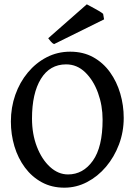

<svg xmlns="http://www.w3.org/2000/svg" viewBox="-20 -845 624 879"><path d="M274.4 14.2Q216.8 14.2 171.4 -10.5Q126 -35.2 94.2 -77.9Q62.5 -120.6 46.1 -175Q29.8 -229.5 29.8 -288.6Q29.8 -353 50 -410.6Q70.3 -468.3 107.2 -512.7Q144 -557.1 193.6 -582.8Q243.2 -608.4 301.3 -608.4Q361.3 -608.4 407 -583Q452.6 -557.6 483.6 -514.4Q514.6 -471.2 530.5 -417Q546.4 -362.8 546.4 -305.2Q546.4 -241.2 524.7 -183.6Q502.9 -126 465.3 -81.5Q427.7 -37.1 378.7 -11.5Q329.6 14.2 274.4 14.2ZM291.5 -46.4Q360.4 -46.4 405 -109.1Q449.7 -171.9 449.7 -296.9Q449.7 -361.8 428.7 -419.7Q407.7 -477.5 370.1 -513.9Q332.5 -550.3 282.7 -550.3Q208 -550.3 167.2 -483.9Q126.5 -417.5 126.5 -302.2Q126.5 -231.4 148.9 -173.3Q171.4 -115.2 209 -80.8Q246.6 -46.4 291.5 -46.4ZM227.5 -643.1Q219.7 -646.5 213.1 -654.5Q206.5 -662.6 200.7 -669.9L377.4 -825.2Q383.8 -821.8 399.9 -813.2Q416 -804.7 431.4 -795.7Q446.8 -786.6 452.1 -781.7L456.5 -756.3Z"/></svg>

Font: Namdhinggo Medium
Style: Regular
Weight: 500
Designer: Victor Gaultney
Foundry: SIL International
Version: Version 3.001